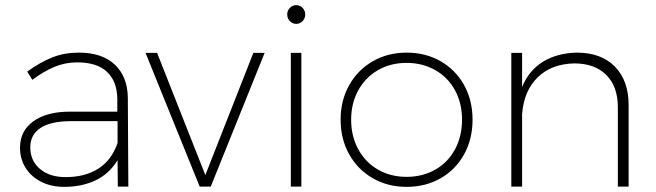

<svg xmlns="http://www.w3.org/2000/svg" viewBox="-20 -727 2555 748"><path d="M439 0 438 -103Q406 -50 352.5 -24.5Q299 1 230 1Q179 1 140 -19Q101 -39 79.5 -73.5Q58 -108 58 -152Q58 -217 110 -254.5Q162 -292 252 -292H437V-343Q436 -410 397 -447Q358 -484 281 -484Q234 -484 192 -466.5Q150 -449 106 -416L86 -448Q137 -485 184 -503.5Q231 -522 287 -522Q378 -522 427.5 -475Q477 -428 478 -346L480 0ZM438 -170V-255H256Q179 -255 138.5 -229Q98 -203 98 -153Q98 -101 135.5 -69Q173 -37 236 -37Q311 -37 363 -70Q415 -103 438 -170Z M547 -521H592L780 -45L967 -521H1011L801 0H758Z M1113 -521H1154V0H1113ZM1169 -671Q1169 -655 1158.5 -644.5Q1148 -634 1134 -634Q1120 -634 1109.5 -644.5Q1099 -655 1099 -671Q1099 -686 1109.5 -696.5Q1120 -707 1134 -707Q1148 -707 1158.5 -696.5Q1169 -686 1169 -671Z M1821 -261Q1821 -185 1788 -125.5Q1755 -66 1696.5 -32.5Q1638 1 1564 1Q1491 1 1432.5 -32.5Q1374 -66 1340.5 -125.5Q1307 -185 1307 -261Q1307 -336 1340.5 -395.5Q1374 -455 1432.5 -488.5Q1491 -522 1564 -522Q1638 -522 1696.5 -488.5Q1755 -455 1788 -395.5Q1821 -336 1821 -261ZM1348 -261Q1348 -196 1376 -145Q1404 -94 1453 -66Q1502 -38 1564 -38Q1626 -38 1675.5 -66Q1725 -94 1752.5 -145Q1780 -196 1780 -261Q1780 -325 1752.5 -375.5Q1725 -426 1675.5 -454Q1626 -482 1564 -482Q1502 -482 1453 -454Q1404 -426 1376 -375.5Q1348 -325 1348 -261Z M2429 -318V0H2387V-310Q2387 -390 2342 -435Q2297 -480 2217 -480Q2128 -478 2074.5 -425.5Q2021 -373 2014 -282V0H1972V-521H2014V-388Q2040 -452 2094.5 -486Q2149 -520 2227 -522Q2322 -522 2375.5 -467.5Q2429 -413 2429 -318Z"/></svg>

Font: Argentum Sans ExtraLight
Style: Regular
Weight: 275
Designer: Julieta Ulanovsky (Modified by Cristiano Sobral)
Foundry: Julieta Ulanovsky
Version: Version 1.000; ttfautohint (v1.5.65-e2d9)